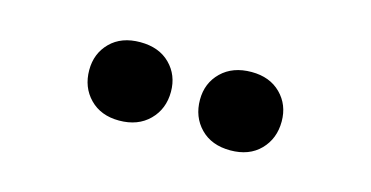

<svg xmlns="http://www.w3.org/2000/svg" viewBox="-33 -789 666 345"><g transform="rotate(15 300.0 -616.0)"><path d="M403 -543Q368 -543 347.5 -564Q327 -585 327 -617Q327 -648 348 -668.5Q369 -689 404 -689Q438 -689 458.5 -668.5Q479 -648 479 -617Q479 -585 458.5 -564Q438 -543 403 -543ZM196 -543Q162 -543 141.5 -564Q121 -585 121 -617Q121 -648 141.5 -668.5Q162 -689 197 -689Q232 -689 252.5 -668.5Q273 -648 273 -617Q273 -585 252 -564Q231 -543 196 -543Z"/></g></svg>

Font: Gantari ExtraBold
Style: Regular
Weight: 800
Version: Version 1.000